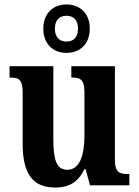

<svg xmlns="http://www.w3.org/2000/svg" viewBox="-20 -834 624 864"><path d="M279 -596C338 -596 384 -634 384 -705C384 -776 338 -814 279 -814C221 -814 175 -776 175 -705C175 -634 221 -596 279 -596ZM279 -647C251 -647 227 -663 227 -705C227 -747 251 -763 279 -763C308 -763 331 -747 331 -705C331 -663 308 -647 279 -647ZM229 10C290 10 332 -14 360 -73H365L385 0H562V-51H554C521 -51 497 -56 497 -115V-536H301V-485H304C338 -485 360 -479 360 -420V-225C360 -131 337 -70 283 -70C233 -70 220 -117 220 -210V-536H23V-485H26C68 -485 82 -473 82 -416V-187C82 -52 127 10 229 10Z"/></svg>

Font: Noto Serif Sinhala Condensed
Style: Bold
Weight: 700
Width: 3
Designer: Jelle Bosma - Monotype Design Team
Foundry: Monotype Imaging Inc.
Version: Version 2.007